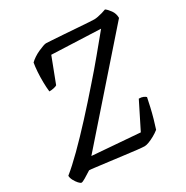

<svg xmlns="http://www.w3.org/2000/svg" viewBox="-168 -853 961 991"><g transform="rotate(-30 313.0 -357.5)"><path d="M38 0Q32 0 22 -11Q12 -22 4 -37Q-4 -52 -4 -65Q36 -97 90.5 -151Q145 -205 208.5 -274Q272 -343 338 -419Q385 -472 432.5 -529.5Q480 -587 522 -638L232 -650L175 -501Q170 -497 156.5 -494Q143 -491 129 -491Q126 -516 125.5 -547.5Q125 -579 127 -609Q129 -639 133 -661Q143 -671 158 -681Q173 -691 189.5 -698.5Q206 -706 219 -710.5Q232 -715 238 -715Q245 -715 274 -713Q303 -711 342 -708.5Q381 -706 419 -703Q457 -700 484.5 -698.5Q512 -697 516 -697Q525 -697 538 -699.5Q551 -702 565 -706Q579 -710 589 -714Q601 -706 615.5 -686Q630 -666 630 -640L150 -94L432 -72L510 -228Q526 -228 536 -223.5Q546 -219 551 -214Q546 -189 539 -158.5Q532 -128 523.5 -98Q515 -68 507 -44Q492 -32 474 -22Q456 -12 440 -6Q424 0 414 0Q403 0 371 -3.5Q339 -7 297.5 -12.5Q256 -18 214.5 -23Q173 -28 142.5 -32Q112 -36 103 -36Q80 -21 62 -10.5Q44 0 38 0Z"/></g></svg>

Font: Texturina 12pt Light
Style: Italic
Weight: 300
Italic angle: -11°
Designer: Guillermo Torres Carreño
Foundry: Omnibus-Type
Version: Version 1.002